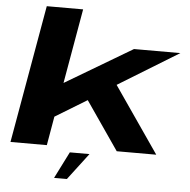

<svg xmlns="http://www.w3.org/2000/svg" viewBox="-62 -846 1080 1089"><g transform="rotate(5 478.0 -302.0)"><path d="M22 0H229L257.5 -164.5L438 -274.5L627 0H852L593.5 -375L938 -586H674L292.5 -359.5L367 -785H160ZM286 181.5H359L474.5 29.5H362.5Z"/></g></svg>

Font: Anybody ExtraExpanded
Style: Bold Italic
Weight: 700
Width: 8
Italic angle: -10°
Version: Version 1.113;gftools[0.9.25]